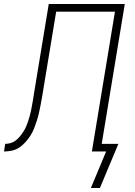

<svg xmlns="http://www.w3.org/2000/svg" viewBox="-52 -755 672 957"><path d="M401 182 477 0H406L521 -697H228L167 -328Q166 -322 165 -316Q164 -310 163 -303Q160 -284 156.5 -265Q153 -246 149.5 -227Q146 -208 141.5 -189Q137 -170 131 -151.5Q125 -133 117.5 -114Q110 -95 99 -78Q88 -61 74 -45.5Q60 -30 43 -19Q26 -8 6.5 -4Q-13 0 -32 0L-26 -38Q-12 -38 1.5 -42Q15 -46 26.5 -55Q38 -64 47.5 -75.5Q57 -87 65 -99.5Q73 -112 78.5 -125Q84 -138 88.5 -151.5Q93 -165 96.5 -178.5Q100 -192 103 -205.5Q106 -219 108 -232.5Q110 -246 113 -260Q113 -264 114 -268.5Q115 -273 116 -278V-280Q118 -294 120.5 -307.5Q123 -321 125 -335L191 -735H570L455 -38H538L446 182Z"/></svg>

Font: Iosevka Curly XLtEx
Style: Italic
Weight: 200
Width: 7
Italic angle: -9°
Monospace: yes
Designer: Belleve Invis
Foundry: Belleve Invis
Version: Version 11.1.0; ttfautohint (v1.8.3)